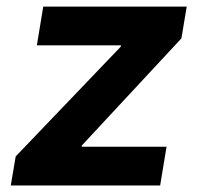

<svg xmlns="http://www.w3.org/2000/svg" viewBox="-20 -566 613 586"><path d="M12.9 0 27.9 -88.6 348.7 -423.7 349.4 -427.7H92.5L112 -545.9H549.9L533.7 -448.9L230 -122.2L229.3 -118.2H488.3L468.8 0Z"/></svg>

Font: Adwaita Sans
Style: Italic
Weight: 400
Italic angle: -9.39999°
Designer: Rasmus Andersson
Foundry: rsms
Version: Version 4.001;git-9221beed3